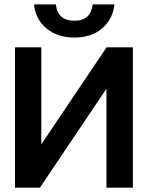

<svg xmlns="http://www.w3.org/2000/svg" viewBox="-20 -870 686 890"><path d="M510.5 -849.5Q503 -780.5 453.2 -738.2Q403.5 -696 325 -696Q246.5 -696 195.5 -738.2Q144.5 -780.5 137.5 -849.5H239Q247.5 -774 325 -774Q401 -774 409.5 -849.5ZM171.5 -650.5V-201L474 -650.5H596V0H473.5V-459L165 0H49.5V-650.5Z"/></svg>

Font: Overused Grotesk SemiBold
Style: Regular
Weight: 610
Version: Version 0.004